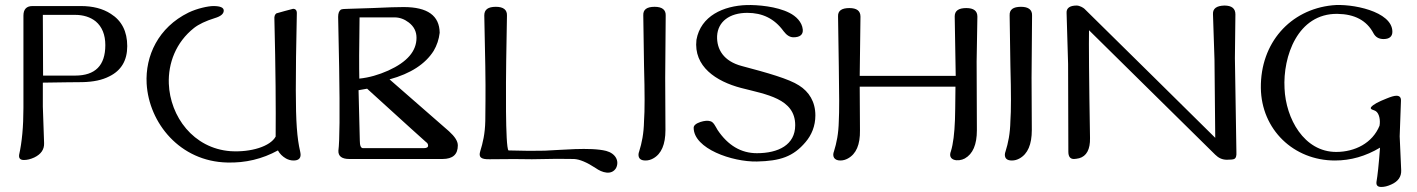

<svg xmlns="http://www.w3.org/2000/svg" viewBox="-20 -630 5625 762"><path d="M485 -447C485 -505 463 -548 420 -575C388 -596 348 -606 301 -606H109C85 -606 73 -593 73 -568V-202C73 -127 67 -65 56 -16C54 -2 60 5 75 5C87 5 101 2 116 -5C143 -18 156 -37 155 -62L150 -207V-302C223 -303 275 -304 307 -304C350 -305 385 -312 414 -327C461 -350 485 -390 485 -447ZM398 -451C398 -370 358 -330 278 -330H151L150 -571H278C311 -571 339 -562 360 -545C385 -524 398 -492 398 -451Z M1171 -30C1159 -81 1154 -147 1154 -272C1154 -348 1155 -445 1158 -574C1159 -588 1154 -595 1143 -595C1143 -595 1078 -578 1077 -577C1071 -573 1068 -565 1069 -554C1074 -355 1075 -200 1074 -88C1053 -49 976 -25 895 -30C747 -41 655 -168 650 -298C647 -379 678 -462 750 -519C769 -534 797 -547 832 -558C856 -565 868 -575 868 -588C868 -600 854 -606 827 -606C807 -606 763 -597 728 -580C608 -521 556 -408 562 -298C571 -142 694 11 882 15C954 17 1021 1 1083 -33C1090 -20 1101 -9 1115 -1C1124 4 1134 7 1145 7C1164 7 1173 -1 1173 -16C1173 -20 1172 -25 1171 -30Z M1736 1C1777 1 1797 -17 1797 -53C1797 -70 1785 -88 1762 -109L1526 -315C1610 -338 1668 -376 1701 -428C1714 -450 1722 -474 1725 -500C1724 -568 1677 -602 1582 -602C1560 -602 1518 -601 1457 -598C1396 -596 1365 -595 1363 -595C1348 -595 1338 -594 1333 -592C1326 -587 1322 -578 1322 -563L1326 -363C1329 -180 1328 -70 1323 -32C1322 -10 1337 1 1366 1ZM1633 -480C1633 -427 1596 -384 1521 -350C1483 -333 1445 -322 1406 -318C1405 -361 1405 -442 1407 -561H1546C1566 -561 1585 -554 1602 -541C1623 -525 1633 -505 1633 -480ZM1671 -66C1676 -63 1679 -58 1679 -52C1679 -45 1673 -42 1661 -42H1421C1412 -42 1408 -52 1408 -72L1403 -272L1437 -278C1590 -139 1668 -68 1671 -66Z M2425 37C2439 9 2423 -21 2386 -31C2324 -47 2200 -34 2142 -32C2107 -31 2059 -31 1998 -33C1985 -47 1988 -311 1989 -389L1992 -568C1993 -591 1978 -603 1948 -603C1917 -603 1902 -592 1902 -569L1906 -369C1908 -259 1906 -181 1906 -150C1905 -99 1896 -62 1886 -30C1879 -7 1887 3 1924 2C1997 1 2053 1 2091 2C2168 0 2224 0 2258 1C2280 2 2309 14 2344 37C2369 55 2407 67 2425 37Z M2622 -568C2623 -591 2608 -603 2578 -603C2547 -603 2532 -592 2533 -569L2536 -369C2539 -259 2539 -191 2536 -150C2535 -99 2527 -62 2517 -30C2515 -25 2514 -20 2514 -16C2514 -1 2523 7 2542 7C2553 7 2563 4 2572 -1C2605 -19 2621 -57 2621 -114C2620 -245 2620 -314 2620 -321C2620 -366 2621 -449 2622 -568Z M3177 -66C3201 -94 3216 -130 3216 -172C3216 -226 3191 -266 3151 -291C3111 -317 3026 -341 2924 -368C2852 -387 2824 -434 2826 -487C2829 -544 2875 -579 2946 -579C3005 -579 3053 -557 3090 -506C3102 -490 3115 -482 3129 -482C3154 -482 3168 -492 3166 -513C3163 -543 3139 -566 3113 -579C3062 -605 2986 -611 2944 -610C2851 -607 2761 -567 2744 -472C2732 -366 2822 -307 2921 -281C3021 -255 3136 -239 3136 -133C3136 -55 3069 -22 2984 -22C2921 -22 2869 -53 2828 -114C2819 -129 2812 -146 2799 -149C2789 -152 2776 -151 2760 -146C2742 -140 2733 -132 2733 -123C2733 -40 2886 13 2984 11C3076 9 3128 -8 3177 -66Z M3859 -564C3859 -587 3844 -598 3815 -598C3784 -598 3769 -587 3769 -565L3773 -329H3392L3395 -564C3395 -587 3380 -598 3351 -598C3320 -598 3305 -587 3306 -565L3309 -367C3311 -258 3311 -185 3309 -150C3308 -99 3300 -62 3290 -30C3282 -10 3290 7 3315 7C3326 7 3336 4 3345 -1C3378 -19 3394 -56 3393 -113L3392 -286H3772C3771 -214 3771 -170 3770 -154C3768 -101 3763 -59 3754 -30C3739 8 3783 13 3809 -1C3841 -19 3857 -56 3857 -113L3856 -386L3859 -564Z M4076 -568C4077 -591 4062 -603 4032 -603C4001 -603 3986 -592 3987 -569L3990 -369C3993 -259 3993 -191 3990 -150C3989 -99 3981 -62 3971 -30C3969 -25 3968 -20 3968 -16C3968 -1 3977 7 3996 7C4007 7 4017 4 4026 -1C4059 -19 4075 -57 4075 -114C4074 -245 4074 -314 4074 -321C4074 -366 4075 -449 4076 -568Z M4881 -399 4883 -573C4883 -596 4869 -608 4839 -608C4808 -607 4793 -596 4794 -574L4800 -393L4803 -83L4560 -323L4284 -595C4280 -599 4265 -608 4253 -608C4226 -608 4212 -598 4213 -579L4219 -376L4220 -28C4220 -9 4227 1 4242 1C4247 1 4254 0 4263 -2C4292 -10 4307 -37 4306 -82C4302 -316 4301 -461 4302 -510L4522 -293L4803 -16C4816 -3 4831 4 4849 4C4864 4 4874 3 4878 1C4885 -2 4888 -11 4887 -26Z M5535 -89 5540 -229C5541 -243 5535 -250 5522 -250C5513 -250 5500 -246 5483 -239C5450 -226 5429 -215 5421 -204C5419 -200 5421 -197 5426 -195C5434 -192 5439 -190 5440 -189C5454 -180 5459 -153 5455 -131C5427 -62 5357 -27 5283 -27C5155 -27 5083 -160 5078 -279C5071 -406 5130 -577 5288 -575C5356 -574 5404 -549 5431 -498C5439 -483 5452 -475 5471 -475C5494 -475 5506 -485 5506 -504C5506 -586 5342 -617 5268 -609C5100 -592 4982 -459 4984 -281C4986 -116 5114 7 5278 7C5341 7 5400 -10 5457 -44C5452 24 5447 69 5443 91C5441 105 5447 112 5462 112C5474 112 5487 109 5502 102C5529 90 5542 71 5541 46Z"/></svg>

Font: GFS Ignacio
Style: Regular
Weight: 400
Designer: George D. Matthiopoulos
Foundry: George D. Matthiopoulos
Version: Version 1.000